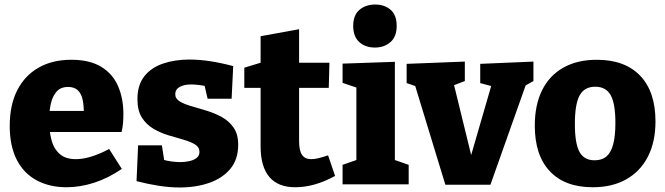

<svg xmlns="http://www.w3.org/2000/svg" viewBox="-20 -814 2937 848"><path d="M274 13Q199 13 142 -17.5Q85 -48 54 -108.5Q23 -169 23 -258Q23 -350 56 -415Q89 -480 150 -515Q211 -550 295 -550Q376 -550 427 -519Q478 -488 501.5 -433.5Q525 -379 525 -311Q525 -292 523.5 -272Q522 -252 517 -231H162V-324H374L350 -307Q351 -346 345 -373.5Q339 -401 323.5 -415.5Q308 -430 281 -430Q248 -430 230 -409.5Q212 -389 204.5 -356Q197 -323 197 -284Q197 -236 207 -197Q217 -158 243 -134.5Q269 -111 315 -111Q346 -111 383.5 -122.5Q421 -134 462 -156L518 -68Q458 -27 396 -7Q334 13 274 13Z M754 -398Q754 -378 774 -366Q794 -354 825.5 -345Q857 -336 893 -325Q929 -314 960.5 -296.5Q992 -279 1012 -250Q1032 -221 1032 -175Q1032 -110 997.5 -68.5Q963 -27 904.5 -6.5Q846 14 773 14Q729 14 681 6.5Q633 -1 583 -14L590 -172H695L708 -88L694 -111Q713 -104 736 -101Q759 -98 776 -98Q797 -98 817 -102.5Q837 -107 849 -117Q861 -127 861 -143Q861 -164 841.5 -176Q822 -188 790.5 -197Q759 -206 724 -216.5Q689 -227 657.5 -245.5Q626 -264 606.5 -295Q587 -326 587 -376Q587 -438 617 -476.5Q647 -515 699.5 -533Q752 -551 816 -551Q861 -551 909.5 -543.5Q958 -536 1010 -522L1003 -378H897L879 -455L902 -431Q857 -441 824 -441Q793 -441 773.5 -430Q754 -419 754 -398Z M1284 13Q1208 13 1169.5 -32.5Q1131 -78 1131 -168V-447L1152 -426H1059V-515L1154 -544L1131 -515V-654L1301 -685V-515L1284 -537H1435L1432 -426H1284L1301 -447V-191Q1301 -149 1314 -130Q1327 -111 1354 -111Q1369 -111 1387.5 -115.5Q1406 -120 1429 -128L1460 -37Q1369 13 1284 13Z M1724 -97 1713 -111 1785 -86V0H1493V-86L1565 -111L1554 -97V-434L1564 -424L1493 -448V-533L1724 -541ZM1636 -604Q1593 -604 1566.5 -628.5Q1540 -653 1540 -699Q1540 -747 1567.5 -770.5Q1595 -794 1637 -794Q1678 -794 1705 -771Q1732 -748 1732 -699Q1732 -652 1704.5 -628Q1677 -604 1636 -604Z M2101 -532 2336 -542V-456L2286 -428L2307 -452L2146 2H1947L1810 -447L1832 -428L1776 -447V-532L2033 -542V-456L1970 -432L1982 -452L2067 -105H2054L2152 -443L2161 -431L2101 -447Z M2616 -550Q2740 -550 2807.5 -479.5Q2875 -409 2875 -278Q2875 -187 2841.5 -122Q2808 -57 2746 -22Q2684 13 2598 13Q2475 13 2408.5 -57.5Q2342 -128 2342 -259Q2342 -351 2374.5 -416Q2407 -481 2468.5 -515.5Q2530 -550 2616 -550ZM2609 -431Q2561 -431 2540 -392.5Q2519 -354 2519 -267Q2519 -180 2539.5 -143Q2560 -106 2606 -106Q2639 -106 2659 -123.5Q2679 -141 2688.5 -177.5Q2698 -214 2698 -271Q2698 -357 2677 -394Q2656 -431 2609 -431Z"/></svg>

Font: Bitter Thin ExtraBold
Style: Regular
Weight: 800
Version: Version 3.020